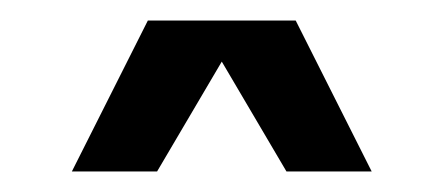

<svg xmlns="http://www.w3.org/2000/svg" viewBox="-20 -747 432 187"><path d="M50 -580H133L196 -687L259 -580H342L268 -727H124Z"/></svg>

Font: Uncut Sans Medium
Style: Regular
Weight: 500
Designer: Kasper Nordkvist
Foundry: UNCUT.wtf
Version: Version 1.304;Glyphs 3.2 (3246)